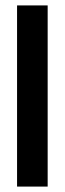

<svg xmlns="http://www.w3.org/2000/svg" viewBox="-20 -689 239 709"><path d="M156 0H43V-669H156Z"/></svg>

Font: Teko Medium
Style: Regular
Weight: 500
Designer: Manushi Parikh, Jonny Pinhorn
Foundry: Indian Type Foundry
Version: Version 1.106;PS 1.0;hotconv 1.0.78;makeotf.lib2.5.61930; tt